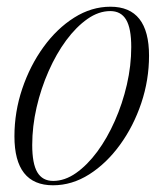

<svg xmlns="http://www.w3.org/2000/svg" viewBox="-20 -542 488 572"><path d="M309 -522Q424 -522 424 -376Q424 -303.5 400.8 -234.5Q377.5 -165.5 337.2 -110.2Q297 -55 245.8 -22.5Q194.5 10 138 10Q23 10 23 -136Q23 -208.5 46.2 -277.5Q69.5 -346.5 109.5 -401.8Q149.5 -457 201 -489.5Q252.5 -522 309 -522ZM138.5 -3Q173 -3 206.5 -26.5Q240 -50 269.8 -90.2Q299.5 -130.5 322.2 -182Q345 -233.5 358 -290Q371 -346.5 371 -402Q371 -457.5 355.8 -483.2Q340.5 -509 308.5 -509Q274 -509 240.5 -485.5Q207 -462 177.2 -421.8Q147.5 -381.5 124.8 -330Q102 -278.5 89 -222Q76 -165.5 76 -110Q76 -54.5 91.2 -28.8Q106.5 -3 138.5 -3Z"/></svg>

Font: Newsreader Display Light
Style: Italic
Weight: 300
Italic angle: -17°
Designer: Hugues Gentile
Foundry: Production Type
Version: Version 1.001